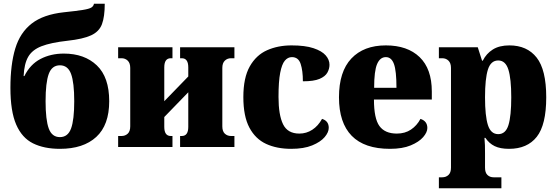

<svg xmlns="http://www.w3.org/2000/svg" viewBox="-20 -790 2984 1032"><path d="M302 10Q217 10 157.5 -19.5Q98 -49 67 -120.5Q36 -192 36 -318Q36 -443 62 -529Q88 -615 150.5 -663.5Q213 -712 323 -724Q390 -731 424.5 -736.5Q459 -742 471 -749.5Q483 -757 485 -770H543Q543 -700 528 -660Q513 -620 469.5 -600Q426 -580 343 -571Q253 -561 203 -541.5Q153 -522 131.5 -484.5Q110 -447 107 -381H111Q142 -444 197.5 -473Q253 -502 323 -502Q434 -502 500.5 -438.5Q567 -375 567 -246Q567 -118 497.5 -54Q428 10 302 10ZM302 -53Q345 -53 362 -99.5Q379 -146 379 -246Q379 -346 362 -392.5Q345 -439 302 -439Q259 -439 242 -392.5Q225 -346 225 -246Q225 -146 242 -99.5Q259 -53 302 -53Z M615 0V-59H633Q653 -59 666.5 -71.5Q680 -84 680 -111V-425Q680 -451 666.5 -464Q653 -477 633 -477H615V-536H907V-477H898Q863 -477 863 -428V-246L992 -379V-428Q992 -477 957 -477H948V-536H1240V-477H1222Q1202 -477 1188.5 -464Q1175 -451 1175 -425V-111Q1175 -84 1188.5 -71.5Q1202 -59 1222 -59H1240V0H948V-59H957Q992 -59 992 -108V-294L863 -161V-108Q863 -59 898 -59H907V0Z M1545 10Q1468 10 1410.5 -16.5Q1353 -43 1320.5 -104Q1288 -165 1288 -268Q1288 -372 1322.5 -433Q1357 -494 1415.5 -520Q1474 -546 1547 -546Q1620 -546 1665 -531Q1710 -516 1730.5 -492.5Q1751 -469 1751 -442Q1751 -420 1739.5 -399.5Q1728 -379 1697.5 -366Q1667 -353 1608 -353Q1608 -410 1596 -446.5Q1584 -483 1549 -483Q1527 -483 1511 -464Q1495 -445 1486 -398.5Q1477 -352 1477 -269Q1477 -172 1501.5 -122Q1526 -72 1589 -72Q1627 -72 1658.5 -92.5Q1690 -113 1711 -151Q1747 -140 1747 -103Q1747 -79 1725 -53Q1703 -27 1658 -8.5Q1613 10 1545 10Z M2076 10Q1939 10 1870.5 -60Q1802 -130 1802 -267Q1802 -405 1868.5 -475.5Q1935 -546 2054 -546Q2170 -546 2235.5 -483Q2301 -420 2301 -298V-255H1990Q1990 -153 2019.5 -112.5Q2049 -72 2113 -72Q2157 -72 2189 -93.5Q2221 -115 2240 -151Q2277 -139 2277 -102Q2277 -79 2254.5 -53Q2232 -27 2187.5 -8.5Q2143 10 2076 10ZM2111 -318Q2111 -409 2097.5 -446Q2084 -483 2054 -483Q2023 -483 2007 -446Q1991 -409 1991 -318Z M2339 222V163H2357Q2377 163 2390.5 150.5Q2404 138 2404 111V-425Q2404 -451 2390.5 -464Q2377 -477 2357 -477H2339V-536H2548L2571 -464H2575Q2594 -502 2629 -524Q2664 -546 2718 -546Q2813 -546 2864.5 -480.5Q2916 -415 2916 -267Q2916 -119 2865 -54.5Q2814 10 2716 10Q2669 10 2639 -4.5Q2609 -19 2589 -49H2584Q2586 -29 2586.5 -10Q2587 9 2587 34V111Q2587 138 2600 150.5Q2613 163 2633 163H2675V222ZM2658 -69Q2698 -69 2713 -118Q2728 -167 2728 -267Q2728 -367 2712.5 -416Q2697 -465 2658 -465Q2618 -465 2602.5 -416Q2587 -367 2587 -267Q2587 -167 2602.5 -118Q2618 -69 2658 -69Z"/></svg>

Font: Noto Serif SemiCondensed Black
Style: Regular
Weight: 900
Width: 4
Designer: Monotype Design Team
Foundry: Monotype Imaging Inc.
Version: Version 2.014; ttfautohint (v1.8.4.7-5d5b)